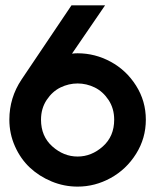

<svg xmlns="http://www.w3.org/2000/svg" viewBox="-20 -690 582 720"><path d="M271 9.8Q336.4 9.8 395 -22.5Q453.6 -54.7 490.2 -113Q526.9 -171.4 526.9 -241.2Q526.9 -311 490.2 -368.9Q453.6 -426.8 395 -458.5Q336.4 -490.2 271 -490.2Q260.3 -490.2 250 -488.8L374 -669.9H248L61 -392.1Q15.1 -323.7 15.1 -241.2Q15.1 -188.5 36.1 -141.4Q57.1 -94.2 92 -61.5Q127 -28.8 173.6 -9.5Q220.2 9.8 271 9.8ZM133.8 -241.2Q133.8 -283.2 155 -315.2Q176.3 -347.2 207 -362.1Q237.8 -377 271 -377Q304.2 -377 335 -362.1Q365.7 -347.2 387 -315.2Q408.2 -283.2 408.2 -241.2Q408.2 -178.7 365.7 -140.9Q323.2 -103 271 -103Q218.8 -103 176.3 -140.9Q133.8 -178.7 133.8 -241.2Z"/></svg>

Font: Cakra Normal
Style: Regular
Weight: 400
Designer: Lucia Kollert, Vojtech Kollert
Foundry: OoM Type
Version: Version 1.000;Glyphs 3.1.1 (3148)